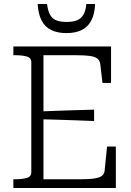

<svg xmlns="http://www.w3.org/2000/svg" viewBox="-20 -943 659 963"><path d="M561 -208V0H47V-44H57Q92 -44 114.5 -50.5Q137 -57 137 -79V-631Q137 -653 114.5 -659.5Q92 -666 57 -666H47V-710H537V-527H494L483 -621Q481 -639 468.5 -649Q456 -659 430.5 -662.5Q405 -666 363 -666H198V-44H385Q416 -44 438.5 -46Q461 -48 475.5 -53Q490 -58 497 -67Q504 -76 505 -89L517 -208ZM178 -384Q224 -386 269.5 -387.5Q315 -389 361 -390.5Q407 -392 452 -393V-336Q407 -338 361.5 -339.5Q316 -341 270 -342.5Q224 -344 178 -345ZM313 -777Q358 -777 389 -792Q420 -807 437.5 -839.5Q455 -872 457 -923H413Q410 -890 399 -870.5Q388 -851 368 -842Q348 -833 314 -833Q281 -833 261 -841.5Q241 -850 230.5 -870Q220 -890 216 -923H169Q172 -872 189 -839.5Q206 -807 237.5 -792Q269 -777 313 -777Z"/></svg>

Font: Roboto Serif SemiCondensed ExtraLight
Style: Regular
Weight: 250
Width: 4
Designer: Greg Gazdowicz
Foundry: Commercial Type
Version: Version 1.007